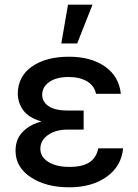

<svg xmlns="http://www.w3.org/2000/svg" viewBox="-20 -797 593 827"><path d="M340.3 -284.7V-238.8H271.5Q219.7 -238.8 186.8 -215.6Q153.8 -192.4 153.8 -155.8Q153.8 -121.6 187.7 -99.9Q221.7 -78.1 278.8 -78.1Q335 -78.1 365 -97.7Q395 -117.2 403.3 -158.2H510.3Q502.9 -80.6 439.2 -35.4Q375.5 9.8 278.3 9.8Q177.7 9.8 112.3 -33.7Q46.9 -77.1 46.9 -147.9Q46.9 -174.8 56.4 -197.8Q65.9 -220.7 92 -241.9Q118.2 -263.2 158.7 -273.9Q104 -289.6 80.6 -321.5Q57.1 -353.5 56.6 -393.1Q57.1 -467.8 117.4 -510.3Q177.7 -552.7 277.3 -552.7Q372.1 -552.7 432.4 -510.3Q492.7 -467.8 500.5 -393.1H393.6Q386.7 -427.2 355.5 -446.3Q324.2 -465.3 274.9 -465.3Q223.1 -465.3 192.6 -444.1Q162.1 -422.9 161.6 -389.2Q162.1 -357.4 190.4 -339.1Q218.8 -320.8 271.5 -320.8H340.3ZM244.1 -609.9 272.9 -776.9H378.4L312.5 -609.9Z"/></svg>

Font: Karasuma Gothic
Style: Regular
Weight: 500
Designer: Rasmus Andersson / Ryoko Nishizuka
Foundry: Genbu
Version: Version 1.00